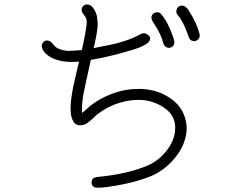

<svg xmlns="http://www.w3.org/2000/svg" viewBox="-20 -825 1040 876"><path d="M822.3 -293Q836.9 -250 828.6 -207.5Q820.3 -165 795.4 -127.9Q770.5 -90.8 736.3 -62.5Q702.1 -34.2 664.1 -19.5Q568.4 17.6 442.4 31.2H421.9Q410.2 31.2 403.3 23.9Q396.5 16.6 398.4 2.9Q400.4 -9.8 409.2 -13.7Q418.9 -17.6 433.6 -18.6Q561.5 -31.2 652.3 -69.3Q704.1 -90.8 741.7 -139.6Q779.3 -188.5 779.3 -242.2Q779.3 -294.9 736.3 -328.1Q692.4 -361.3 635.7 -368.2Q580.1 -373 524.9 -356Q469.7 -338.9 422.9 -302.7Q418 -297.9 403.8 -284.7Q389.6 -271.5 378.4 -263.7Q367.2 -255.9 354.5 -253.9Q328.1 -250 315.4 -269.5Q303.7 -289.1 302.7 -314.5Q300.8 -341.8 305.2 -375Q309.6 -408.2 314 -428.7Q318.4 -449.2 328.1 -491.2Q337.9 -530.3 340.8 -543.9Q261.7 -537.1 213.9 -562.5Q174.8 -584 170.9 -612.3Q168.9 -624 178.2 -633.3Q187.5 -642.6 199.2 -639.6Q210 -638.7 220.7 -625Q231.4 -612.3 235.4 -609.4Q252.9 -596.7 288.1 -592.8Q311.5 -592.8 353.5 -596.7Q360.4 -630.9 365.2 -652.3Q376 -707 376 -725.6Q375 -734.4 373 -740.7Q371.1 -747.1 363.3 -756.8Q355.5 -765.6 353.5 -773.4Q349.6 -784.2 356.9 -794.4Q364.3 -804.7 377.9 -804.7Q394.5 -804.7 406.2 -787.1Q418 -770.5 421.9 -752Q424.8 -733.4 425.8 -717.8Q425.8 -704.1 423.3 -687.5Q420.9 -670.9 419.4 -662.1Q418 -653.3 413.1 -629.9Q409.2 -611.3 407.2 -605.5Q453.1 -615.2 480.5 -620.1Q508.8 -625 549.3 -638.2Q589.8 -651.4 619.1 -668Q639.6 -679.7 656.2 -665Q673.8 -650.4 656.2 -630.9Q648.4 -624 636.2 -617.7Q624 -611.3 615.2 -607.9Q606.4 -604.5 587.9 -598.6Q570.3 -593.8 568.4 -592.8H567.4Q510.7 -575.2 447.3 -561.5Q420.9 -556.6 394.5 -551.8Q386.7 -515.6 382.8 -499Q367.2 -429.7 359.4 -388.7Q351.6 -333 354.5 -309.6Q363.3 -315.4 377 -329.1Q393.6 -343.8 402.3 -349.6Q429.7 -370.1 461.9 -384.8Q530.3 -417 598.6 -418.9Q643.6 -421.9 688.5 -409.2Q733.4 -396.5 770.5 -366.7Q807.6 -336.9 822.3 -293ZM771.5 -651.4Q782.2 -621.1 763.7 -610.4Q751 -603.5 739.7 -609.4Q728.5 -615.2 725.6 -627Q714.8 -668.9 682.6 -717.8Q680.7 -718.8 679.7 -721.7Q665 -744.1 674.8 -757.8Q681.6 -767.6 694.8 -769Q708 -770.5 715.8 -759.8Q747.1 -723.6 771.5 -651.4ZM890.6 -668.9Q893.6 -657.2 885.3 -647Q877 -636.7 863.3 -636.7V-637.7Q850.6 -638.7 844.7 -648.4Q840.8 -654.3 836.9 -668Q815.4 -728.5 791 -755.9Q782.2 -766.6 785.2 -779.3Q788.1 -792 798.8 -796.9Q822.3 -807.6 842.8 -774.4Q878.9 -717.8 890.6 -668.9Z"/></svg>

Font: irohamaru Light
Style: Regular
Weight: 200
Designer: [Source Han Sans]
Ryoko NISHIZUKA  (kana & ideographs); Paul D. Hunt (Latin, Greek & Cyrillic); Wenlong ZHANG  (bopomofo
Version: Version 1.01